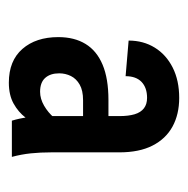

<svg xmlns="http://www.w3.org/2000/svg" viewBox="-16 -746 423 432"><g transform="rotate(90 196.0 -529.5)"><path d="M240.7 -420.4V-586.4Q240.7 -606.4 236.6 -620.4Q232.4 -634.3 223.1 -641.4Q213.9 -648.4 199.7 -648.4Q176.8 -648.4 163.8 -636Q150.9 -623.5 150.9 -600.1L70.8 -606.9Q70.8 -640.1 86.7 -665.8Q102.5 -691.4 131.6 -706.1Q160.6 -720.7 199.7 -720.7Q236.8 -720.7 264.4 -705.6Q292 -690.4 307.1 -660.6Q322.3 -630.9 322.3 -585.9V-432.6Q322.3 -408.7 324.5 -387.2Q326.7 -365.7 332.5 -344.2H251Q240.7 -377.9 240.7 -420.4ZM260.7 -561.5 261.2 -504.4H205.1Q183.1 -504.4 169.9 -496.8Q156.7 -489.3 150.6 -477.1Q144.5 -464.8 144.5 -450.7Q144.5 -430.7 154.8 -419.2Q165 -407.7 186 -407.7Q201.7 -407.7 217.3 -416.7Q232.9 -425.8 244.1 -439Q255.4 -452.1 255.4 -463.9L262.2 -406.7Q256.3 -391.1 244.1 -375Q231.9 -358.9 212.6 -348.1Q193.4 -337.4 165.5 -337.4Q116.2 -337.4 89.6 -367.9Q63 -398.4 63 -448.7Q63 -484.9 78.4 -510Q93.8 -535.2 125 -548.3Q156.2 -561.5 204.6 -561.5Z"/></g></svg>

Font: Roboto Condensed ExtraBold
Style: Regular
Weight: 800
Designer: Christian Robertson
Foundry: Google
Version: Version 3.008; 2023